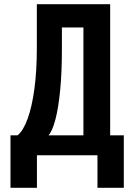

<svg xmlns="http://www.w3.org/2000/svg" viewBox="-20 -745 640 915"><path d="M30 -100H63.5Q91 -122 111.8 -179.2Q132.5 -236.5 144 -322.2Q155.5 -408 155.5 -513V-725H505V-100H570V150H444.5V-5H156V150H30ZM377.5 -100V-614H275V-507Q275 -401 266.8 -315.5Q258.5 -230 243.8 -174.5Q229 -119 211 -100Z"/></svg>

Font: JuliaMono
Style: Bold
Weight: 700
Monospace: yes
Designer: cormullion
Foundry: corm
Version: Version 0.055; ttfautohint (v1.8.4)